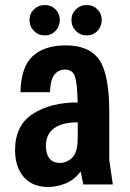

<svg xmlns="http://www.w3.org/2000/svg" viewBox="-20 -733 517 763"><path d="M61.3 -366.7H178.6Q180 -415.4 195.8 -435.9Q211.6 -456.4 238.7 -456.4Q268.9 -456.4 278 -428.9Q287.1 -401.4 288.6 -326Q181.3 -326 110.6 -280.6Q39.9 -235.3 39.9 -136Q39.9 -70 74 -30Q108.1 10 171.7 10Q204.7 10 239.6 -3.6Q274.4 -17.1 300.6 -51.6L311 0H428.3L414.3 -97.1V-286.3Q414.3 -436.6 374.9 -494.6Q335.6 -552.7 240.9 -552.7Q157.1 -552.7 110.2 -510.1Q63.3 -467.4 61.3 -366.7ZM288.9 -246.9V-187.6Q288.9 -127.7 267.1 -106.6Q245.3 -85.6 218.4 -85.6Q189.7 -85.6 176.1 -103.9Q162.4 -122.3 162.4 -152.3Q162.4 -200.1 195.1 -223.5Q227.7 -246.9 288.9 -246.9ZM158 -592.3Q183.6 -592.3 200.6 -610.1Q217.7 -627.9 217.7 -653.7Q217.7 -678.6 200.6 -695.8Q183.5 -713 158 -713Q132.5 -713 114.9 -695.7Q97.3 -678.5 97.3 -653.7Q97.3 -627.9 114.9 -610.1Q132.5 -592.3 158 -592.3ZM324.6 -592.3Q350.1 -592.3 367.2 -610.1Q384.3 -627.9 384.3 -653.7Q384.3 -678.6 367.2 -695.8Q350 -713 324.6 -713Q299.1 -713 281.5 -695.7Q263.9 -678.5 263.9 -653.7Q263.9 -627.9 281.5 -610.1Q299.1 -592.3 324.6 -592.3Z"/></svg>

Font: Secuela Black
Style: Regular
Weight: 900
Designer: Fernando Haro
Foundry: deFharo
Version: Version 1.704